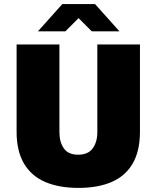

<svg xmlns="http://www.w3.org/2000/svg" viewBox="-20 -905 764 937"><path d="M363 12Q268 12 200.5 -17Q133 -46 97 -107Q61 -168 61 -262V-688H270V-260Q270 -212 291.5 -181Q313 -150 361 -150Q410 -150 432.5 -181Q455 -212 455 -260V-688H663V-262Q663 -168 627.5 -107Q592 -46 525 -17Q458 12 363 12ZM165 -752 284 -885H444L563 -752H428L338 -842H389L299 -752Z"/></svg>

Font: Archivo SemiCondensed Black
Style: Regular
Weight: 900
Width: 4
Designer: Hector Gatti
Foundry: Omnibus-Type
Version: Version 2.001